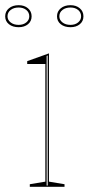

<svg xmlns="http://www.w3.org/2000/svg" viewBox="-45 -721 342 741"><path d="M70 0V-10L130 -20V-474H60V-485L144 -515V-20L204 -10V0ZM135 -5H139V-507L135 -505ZM227 -701Q249 -701 263 -689Q277 -677 277 -658Q277 -639 263 -627.5Q249 -616 227 -616Q204 -616 189.5 -627.5Q175 -639 175 -658Q175 -677 189.5 -689Q204 -701 227 -701ZM227 -625Q245 -625 256.5 -634.5Q268 -644 268 -658Q268 -673 256.5 -682.5Q245 -692 227 -692Q208 -692 196 -682.5Q184 -673 184 -658Q184 -644 196 -634.5Q208 -625 227 -625ZM27 -701Q49 -701 63 -689Q77 -677 77 -658Q77 -639 63 -627.5Q49 -616 27 -616Q4 -616 -10.5 -627.5Q-25 -639 -25 -658Q-25 -677 -10.5 -689Q4 -701 27 -701ZM27 -625Q45 -625 56.5 -634.5Q68 -644 68 -658Q68 -673 56.5 -682.5Q45 -692 27 -692Q8 -692 -4 -682.5Q-16 -673 -16 -658Q-16 -644 -4 -634.5Q8 -625 27 -625Z"/></svg>

Font: Kalnia Glaze Thin
Style: Regular
Weight: 100
Designer: Frida Medrano
Foundry: Frida Medrano
Version: Version 1.110